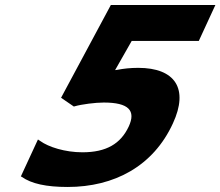

<svg xmlns="http://www.w3.org/2000/svg" viewBox="-20 -734 877 764"><path d="M492 -230C460 -162 403 -128 308 -128C239 -128 173 -149 140 -173L131 -179L63 -32L67 -30C105 -3 164 10 249 10C435 10 590 -73 668 -243C732 -381 677 -464 530 -464C499 -464 472 -461 446 -456L438 -455L504 -571H771L837 -714H421L223 -345L274 -310L277 -311C305 -319 359 -326 393 -326C492 -326 522 -294 492 -230Z"/></svg>

Font: Passageway
Style: BdSuIt
Weight: 700
Foundry: Ascender Corporation
Version: Version 1.11